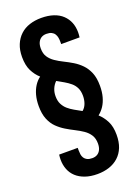

<svg xmlns="http://www.w3.org/2000/svg" viewBox="-164 -768 737 1020"><g transform="rotate(-20 204.5 -258.0)"><path d="M204 183Q165 183 135 172.5Q105 162 85 143.5Q65 125 55 99.5Q45 74 45 44Q45 38 45.5 30.5Q46 23 47 16H152V30Q152 41 153.5 52.5Q155 64 161 73.5Q167 83 178 88.5Q189 94 207 94Q223 94 235 87Q247 80 254 66Q261 52 261 31Q261 2 248.5 -17.5Q236 -37 215.5 -51Q195 -65 171 -77Q147 -89 123 -103.5Q99 -118 78.5 -138Q58 -158 45.5 -188.5Q33 -219 33 -263Q33 -297 40.5 -324.5Q48 -352 61.5 -373Q75 -394 94 -408Q70 -429 54.5 -460Q39 -491 39 -538Q39 -578 51.5 -608Q64 -638 86 -658.5Q108 -679 138.5 -689Q169 -699 205 -699Q244 -699 274 -689Q304 -679 324 -660Q344 -641 354 -616Q364 -591 364 -560Q364 -554 363.5 -546.5Q363 -539 362 -532H258V-546Q258 -558 256 -569Q254 -580 248 -589.5Q242 -599 231 -604.5Q220 -610 202 -610Q186 -610 174 -603Q162 -596 155 -582Q148 -568 148 -547Q148 -518 160.5 -499Q173 -480 193.5 -466Q214 -452 238.5 -440Q263 -428 287 -413.5Q311 -399 331 -378.5Q351 -358 363.5 -328Q376 -298 376 -253Q376 -219 368.5 -191.5Q361 -164 347.5 -143.5Q334 -123 315 -108Q339 -86 354.5 -55.5Q370 -25 370 21Q370 62 358 92Q346 122 323.5 142.5Q301 163 270.5 173Q240 183 204 183ZM243 -159Q258 -171 265.5 -191Q273 -211 273 -234Q273 -261 264 -279.5Q255 -298 239.5 -311Q224 -324 205 -335Q186 -346 166 -357Q152 -344 143.5 -324.5Q135 -305 135 -282Q135 -255 144.5 -236.5Q154 -218 169 -205Q184 -192 203.5 -181Q223 -170 243 -159Z"/></g></svg>

Font: Archivo ExtraCondensed
Style: Bold
Weight: 700
Width: 2
Designer: Hector Gatti
Foundry: Omnibus-Type
Version: Version 2.001